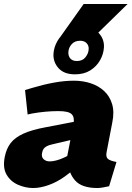

<svg xmlns="http://www.w3.org/2000/svg" viewBox="-32 -937 662 966"><path d="M517 0Q500 4 484 6.5Q468 9 458 9Q379 9 345.5 -29.5Q312 -68 312 -121L305 -145L338 -314Q344 -348 328 -363Q312 -378 262 -378Q230 -378 197 -375Q164 -372 130 -366L107 -361L94 -484L131 -495Q184 -511 237.5 -521Q291 -531 340 -531Q385 -531 424.5 -518Q464 -505 492 -479Q520 -453 532 -413.5Q544 -374 533 -321L504 -170Q500 -147 511 -137.5Q522 -128 554 -122ZM135 9Q96 9 58.5 -7.5Q21 -24 1 -58.5Q-19 -93 -8 -148Q0 -189 21.5 -217Q43 -245 85.5 -264.5Q128 -284 199 -297L350 -326L330 -234L232 -211Q213 -207 202.5 -201Q192 -195 187 -187.5Q182 -180 180 -169Q175 -148 187 -136.5Q199 -125 218 -125Q232 -125 250 -129.5Q268 -134 288 -143L319 -158L348 -90L294 -49Q255 -21 213 -6Q171 9 135 9ZM345 -563Q291 -563 263 -593.5Q235 -624 237 -666Q239 -699 256.5 -730Q274 -761 306.5 -780.5Q339 -800 384 -800Q438 -800 465.5 -770Q493 -740 491 -699Q489 -665 471.5 -634Q454 -603 422.5 -583Q391 -563 345 -563ZM355 -630Q383 -630 398 -649Q413 -668 414 -688Q416 -706 404.5 -719Q393 -732 371 -732Q344 -732 328.5 -714.5Q313 -697 312 -675Q311 -655 322 -642.5Q333 -630 355 -630ZM262 -738 389 -917H610L427 -738Z"/></svg>

Font: REM ExtraBold
Style: Italic
Weight: 800
Italic angle: -11°
Designer: Octavio Pardo
Foundry: Ashler Design
Version: Version 1.005;gftools[0.9.28]